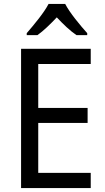

<svg xmlns="http://www.w3.org/2000/svg" viewBox="-20 -964 540 984"><path d="M314 -944H229C206 -899 154 -837 117 -794V-784H172C203 -806 237 -839 271 -875C305 -839 339 -806 372 -784H427V-794C391 -834 337 -899 314 -944ZM445 0V-78H176V-334H429V-411H176V-636H445V-714H88V0Z"/></svg>

Font: Noto Sans Sinhala SemiCondensed
Style: Regular
Weight: 400
Width: 4
Designer: Jelle Bosma - Monotype Design Team
Foundry: Monotype Imaging Inc.
Version: Version 2.006